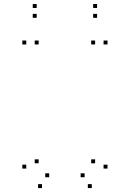

<svg xmlns="http://www.w3.org/2000/svg" viewBox="-20 -946 660 976"><path d="M446.5 10V-10H426.5V10ZM526.5 -89V-109H506.5V-89ZM526.5 -720V-740H506.5V-720ZM463.5 -720V-740H443.5V-720ZM463.5 -116V-136H443.5V-116ZM410 -45V-65H390V-45ZM230 -45V-65H210V-45ZM176.5 -116V-136H156.5V-116ZM176.5 -720V-740H156.5V-720ZM113.5 -720V-740H93.5V-720ZM113.5 -89V-109H93.5V-89ZM193.5 10V-10H173.5V10ZM473.5 -855.5V-875.5H453.5V-855.5ZM473.5 -905.5V-925.5H453.5V-905.5ZM166.5 -905.5V-925.5H146.5V-905.5ZM166.5 -855.5V-875.5H146.5V-855.5Z"/></svg>

Font: Monaspace Krypton Dots Var
Style: Regular
Weight: 400
Designer: Riley Cran and the Lettermatic Team
Version: Version 1.100 (Monaspace Krypton Dots)